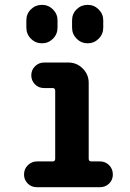

<svg xmlns="http://www.w3.org/2000/svg" viewBox="-20 -780 540 800"><path d="M396.5 -107.4Q418.9 -107.4 434.6 -91.8Q450.2 -76.2 450.2 -52.7Q450.2 -30.3 434.6 -15.1Q418.9 0 396.5 0H133.8Q110.4 0 95.2 -15.6Q80.1 -31.2 80.1 -52.7Q80.1 -76.2 96.2 -91.8Q112.3 -107.4 133.8 -107.4H199.2Q210 -107.4 210 -118.2V-402.3Q210 -413.1 199.2 -413.1H164.1Q140.6 -413.1 125.5 -428.7Q110.4 -444.3 110.4 -466.3Q110.4 -488.3 126 -503.9Q141.6 -519.5 164.1 -519.5H264.6Q299.8 -519.5 324.7 -494.6Q349.6 -469.7 349.6 -434.6V-118.2Q349.6 -107.4 361.3 -107.4ZM410.2 -695.3V-665Q410.2 -637.7 391.1 -618.7Q372.1 -599.6 345.2 -599.6Q318.4 -599.6 299.3 -618.7Q280.3 -637.7 280.3 -665V-695.3Q280.3 -722.7 299.3 -741.2Q318.4 -759.8 345.2 -759.8Q372.1 -759.8 391.1 -740.7Q410.2 -721.7 410.2 -695.3ZM89.8 -695.3Q89.8 -722.7 108.9 -741.2Q127.9 -759.8 154.8 -759.8Q181.6 -759.8 200.7 -740.7Q219.7 -721.7 219.7 -695.3V-665Q219.7 -637.7 200.7 -618.7Q181.6 -599.6 154.8 -599.6Q127.9 -599.6 108.9 -618.7Q89.8 -637.7 89.8 -665Z"/></svg>

Font: Rounded-X Mgen+ 2m bold
Style: Bold
Weight: 700
Designer: [Source Han Sans]
Ryoko NISHIZUKA  (kana & ideographs); Paul D. Hunt (Latin, Greek & Cyrillic); Wenlong ZHANG  (bopomofo
Version: Version 1.059.20150602